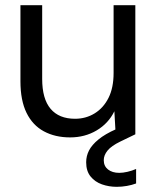

<svg xmlns="http://www.w3.org/2000/svg" viewBox="-20 -519 612 742"><path d="M251 12Q193 12 149.5 -11.5Q106 -35 82.5 -83Q59 -131 59 -205V-499H143V-214Q143 -137 175.5 -98.5Q208 -60 270 -60Q312 -60 346 -81Q380 -102 399.5 -141Q419 -180 419 -237V-499H503V0H427L422 -89Q399 -42 353.5 -15Q308 12 251 12ZM431 203Q401 203 374 193.5Q347 184 330 163Q313 142 313 108Q313 84 324 62.5Q335 41 360.5 20Q386 -1 429 -20L482 -43L503 0L445 28Q410 45 395.5 63Q381 81 381 100Q381 123 397.5 136Q414 149 441 149Q455 149 472.5 145Q490 141 506 134V190Q490 196 470.5 199.5Q451 203 431 203Z"/></svg>

Font: DM Sans 20pt
Style: Regular
Weight: 400
Version: Version 4.004;gftools[0.9.30]